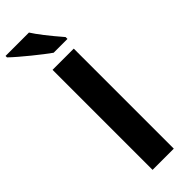

<svg xmlns="http://www.w3.org/2000/svg" viewBox="-333 -950 969 969"><g transform="rotate(-45 151.5 -465.5)"><path d="M253.4 -771V-784.2C197.3 -849.1 159.2 -898.4 138.7 -931.2H-28.3V-920.9C16.1 -877.9 113.8 -799.8 154.8 -771ZM241.2 0V-713.9H89.8V0Z"/></g></svg>

Font: Open Sans bold
Style: Bold
Weight: 700
Foundry: Ascender Corporation
Version: Version 1.100;PS 001.100;hotconv 1.0.88;makeotf.lib2.5.64775